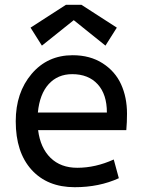

<svg xmlns="http://www.w3.org/2000/svg" viewBox="-20 -760 584 792"><path d="M501 -223.1H137.2Q146.5 -149.9 188.5 -108.9Q230.5 -67.9 298.8 -67.9Q374 -67.9 449.2 -102.1L470.2 -24.9Q389.2 12.2 288.1 12.2Q175.3 12.2 110.1 -59.8Q44.9 -131.8 44.9 -259.8Q44.9 -377.9 110.4 -455.1Q175.8 -532.2 279.8 -532.2Q351.6 -532.2 403.3 -499Q455.1 -465.8 479.5 -412.1Q503.9 -358.4 503.9 -291Q503.9 -255.9 501 -223.1ZM277.8 -454.1Q218.3 -454.1 180.9 -413.1Q143.6 -372.1 136.2 -295.9H420.9Q420.9 -371.1 382.8 -412.6Q344.7 -454.1 277.8 -454.1ZM284.2 -676.8 152.8 -571.8 106 -646 252 -740.2H315.9L461.9 -646L415 -571.8Z"/></svg>

Font: ABeeZee
Style: Regular
Weight: 400
Designer: Anja Meiners
Foundry: Anja Meiners
Version: Version 1.002